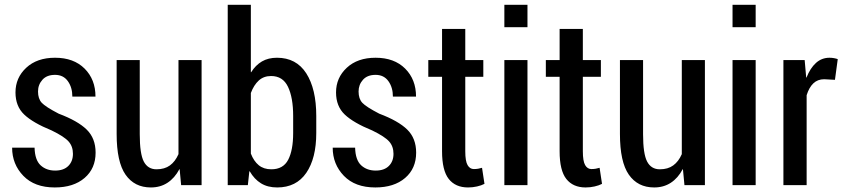

<svg xmlns="http://www.w3.org/2000/svg" viewBox="-20 -782 3573 811"><path d="M288.1 -132.3Q288.1 -163.6 269.8 -184.3Q251.5 -205.1 198.2 -231Q119.1 -263.2 82.3 -298.1Q45.4 -333 45.4 -391.6Q45.4 -453.6 90.8 -495.8Q136.2 -538.1 212.4 -538.1Q291.5 -538.1 337.4 -492.2Q383.3 -446.3 383.3 -374H285.6Q285.6 -412.6 266.6 -439.2Q247.6 -465.8 212.4 -465.8Q177.7 -465.8 159.2 -445.1Q140.6 -424.3 140.6 -395.5Q140.6 -364.7 156.5 -347.7Q172.4 -330.6 228 -301.8Q308.6 -271.5 346.2 -234.6Q383.8 -197.8 383.8 -137.2Q383.8 -70.3 337.2 -30.3Q290.5 9.8 211.4 9.8Q126 9.8 78.6 -39.3Q31.2 -88.4 31.2 -158.2H126Q127.4 -106 151.6 -83.7Q175.8 -61.5 212.9 -61.5Q249 -61.5 268.6 -81.1Q288.1 -100.6 288.1 -132.3Z M738.8 -67.4H737.8Q717.8 -29.8 687.5 -10Q657.2 9.8 617.2 9.8Q547.9 9.8 510.3 -44.2Q472.7 -98.1 472.7 -216.3V-528.3H570.3V-215.3Q570.3 -132.3 587.4 -99.6Q604.5 -66.9 641.1 -66.9Q675.3 -66.9 697.8 -83.3Q720.2 -99.6 733.9 -130.9V-528.3H831.5V0H745.1Z M1315.9 -220.2Q1315.9 -113.3 1273.7 -51.8Q1231.4 9.8 1150.9 9.8Q1110.8 9.8 1082.5 -7.6Q1054.2 -24.9 1034.7 -58.6L1033.2 -58.1L1026.9 0H941.9V-761.7H1039.6V-477.1H1041Q1059.6 -506.8 1086.4 -522.5Q1113.3 -538.1 1149.9 -538.1Q1231.4 -538.1 1273.7 -472.2Q1315.9 -406.2 1315.9 -292ZM1218.3 -292Q1218.3 -369.6 1196.5 -415.3Q1174.8 -460.9 1125 -460.9Q1093.8 -460.9 1073 -441.9Q1052.2 -422.9 1039.6 -389.2V-133.3Q1051.8 -101.6 1072.8 -84.2Q1093.8 -66.9 1126 -66.9Q1176.3 -66.9 1197.3 -107.2Q1218.3 -147.5 1218.3 -220.2Z M1642.1 -132.3Q1642.1 -163.6 1623.8 -184.3Q1605.5 -205.1 1552.2 -231Q1473.1 -263.2 1436.3 -298.1Q1399.4 -333 1399.4 -391.6Q1399.4 -453.6 1444.8 -495.8Q1490.2 -538.1 1566.4 -538.1Q1645.5 -538.1 1691.4 -492.2Q1737.3 -446.3 1737.3 -374H1639.6Q1639.6 -412.6 1620.6 -439.2Q1601.6 -465.8 1566.4 -465.8Q1531.7 -465.8 1513.2 -445.1Q1494.6 -424.3 1494.6 -395.5Q1494.6 -364.7 1510.5 -347.7Q1526.4 -330.6 1582 -301.8Q1662.6 -271.5 1700.2 -234.6Q1737.8 -197.8 1737.8 -137.2Q1737.8 -70.3 1691.2 -30.3Q1644.5 9.8 1565.4 9.8Q1480 9.8 1432.6 -39.3Q1385.3 -88.4 1385.3 -158.2H1480Q1481.4 -106 1505.6 -83.7Q1529.8 -61.5 1566.9 -61.5Q1603 -61.5 1622.6 -81.1Q1642.1 -100.6 1642.1 -132.3Z M1945.3 -659.7V-528.3H2021.5V-457.5H1945.3V-143.1Q1945.3 -101.1 1955.1 -84.5Q1964.8 -67.9 1981.4 -67.9Q1991.2 -67.9 1999.5 -69.3Q2007.8 -70.8 2016.1 -73.2L2026.4 -5.4Q2013.2 1.5 1994.9 5.6Q1976.6 9.8 1957 9.8Q1903.8 9.8 1875.5 -26.1Q1847.2 -62 1847.2 -143.1V-457.5H1789.1V-528.3H1847.2V-659.7Z M2208 0H2110.4V-528.3H2208ZM2208 -667H2110.4V-761.7H2208Z M2441.9 -659.7V-528.3H2518.1V-457.5H2441.9V-143.1Q2441.9 -101.1 2451.7 -84.5Q2461.4 -67.9 2478 -67.9Q2487.8 -67.9 2496.1 -69.3Q2504.4 -70.8 2512.7 -73.2L2522.9 -5.4Q2509.8 1.5 2491.5 5.6Q2473.1 9.8 2453.6 9.8Q2400.4 9.8 2372.1 -26.1Q2343.8 -62 2343.8 -143.1V-457.5H2285.6V-528.3H2343.8V-659.7Z M2864.7 -67.4H2863.8Q2843.8 -29.8 2813.5 -10Q2783.2 9.8 2743.2 9.8Q2673.8 9.8 2636.2 -44.2Q2598.6 -98.1 2598.6 -216.3V-528.3H2696.3V-215.3Q2696.3 -132.3 2713.4 -99.6Q2730.5 -66.9 2767.1 -66.9Q2801.3 -66.9 2823.7 -83.3Q2846.2 -99.6 2859.9 -130.9V-528.3H2957.5V0H2871.1Z M3171.9 0H3074.2V-528.3H3171.9ZM3171.9 -667H3074.2V-761.7H3171.9Z M3506.8 -444.8 3461.4 -447.3Q3433.6 -447.3 3415.5 -429.9Q3397.5 -412.6 3387.2 -379.9V0H3289.1V-528.3H3378.9L3385.3 -454.6H3386.7Q3402.3 -494.1 3426.5 -516.1Q3450.7 -538.1 3483.9 -538.1Q3493.2 -538.1 3502.7 -536.4Q3512.2 -534.7 3518.6 -532.2Z"/></svg>

Font: Franco
Style: Regular
Weight: 400
Designer: Google
Version: Version 1.200311; 2013